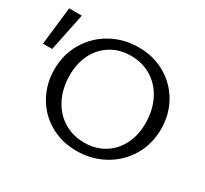

<svg xmlns="http://www.w3.org/2000/svg" viewBox="-148 -861 1134 1064"><g transform="rotate(30 418.5 -329.0)"><path d="M115 -325Q115 -421 161 -498.5Q207 -576 286 -620Q365 -664 460 -664Q555 -664 631 -620.5Q707 -577 750 -501Q793 -425 793 -333Q793 -237 747 -159.5Q701 -82 621.5 -38Q542 6 446 6Q351 6 275.5 -37.5Q200 -81 157.5 -157Q115 -233 115 -325ZM-11 -416 17 -658H98L48 -416ZM702 -316Q702 -400 669.5 -465Q637 -530 579 -566Q521 -602 446 -602Q376 -602 321 -569Q266 -536 235.5 -476.5Q205 -417 205 -340Q205 -257 237.5 -192Q270 -127 328 -91Q386 -55 461 -55Q531 -55 586 -88Q641 -121 671.5 -180.5Q702 -240 702 -316Z"/></g></svg>

Font: Ysabeau SC Medium
Style: Regular
Weight: 500
Designer: Christian Thalmann (Catharsis Fonts)
Version: Version 0.003